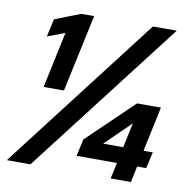

<svg xmlns="http://www.w3.org/2000/svg" viewBox="-79 -778 847 856"><g transform="rotate(10 345.0 -350.0)"><path d="M477 0 493 -73H310L327 -150L535 -350H643L600 -147H642L625 -73H584L569 0ZM417 -147H508L532 -259ZM112 -350 166 -604 87 -574 105 -655 221 -700H279L204 -350ZM7 0 545 -700H653L114 0Z"/></g></svg>

Font: Red Hat Text
Style: Italic
Weight: 300
Italic angle: -12°
Designer: Pentagram, MCKL
Foundry: Pentagram, MCKL
Version: Version 1.023